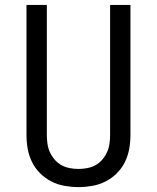

<svg xmlns="http://www.w3.org/2000/svg" viewBox="-20 -755 640 783"><path d="M300 8Q272 8 243.5 3Q215 -2 189.5 -15Q164 -28 143.5 -48.5Q123 -69 110.5 -94.5Q98 -120 93 -148Q88 -176 88 -205V-735H171V-205Q171 -187 173.5 -169Q176 -151 183.5 -134.5Q191 -118 203 -104Q215 -90 230.5 -81.5Q246 -73 264 -69.5Q282 -66 300 -66Q318 -66 336 -69.5Q354 -73 369.5 -81.5Q385 -90 397 -104Q409 -118 416.5 -134.5Q424 -151 426.5 -169Q429 -187 429 -205V-735H512V-205Q512 -176 507 -148Q502 -120 489.5 -94.5Q477 -69 456.5 -48.5Q436 -28 410.5 -15Q385 -2 356.5 3Q328 8 300 8Z"/></svg>

Font: Iosevka Aile
Style: Regular
Weight: 400
Designer: Belleve Invis
Foundry: Belleve Invis
Version: Version 28.0.1; ttfautohint (v1.8.4)